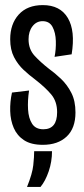

<svg xmlns="http://www.w3.org/2000/svg" viewBox="-20 -558 331 753"><path d="M148 10Q102 10 74.5 -8Q47 -26 34 -56Q21 -86 20 -122.5Q19 -159 27 -195L94 -203Q88 -164 90 -129Q92 -94 106 -72.5Q120 -51 150 -51Q204 -51 204 -118Q204 -160 181 -187.5Q158 -215 118 -246Q95 -263 72.5 -284Q50 -305 35 -334Q20 -363 20 -404Q20 -464 53.5 -501Q87 -538 148 -538Q216 -538 246 -487.5Q276 -437 261 -345L194 -335Q200 -364 199 -397Q198 -430 186 -452.5Q174 -475 147 -475Q123 -475 107.5 -455Q92 -435 92 -404Q92 -365 115.5 -339.5Q139 -314 171 -289Q196 -271 220 -248Q244 -225 260 -193.5Q276 -162 276 -117Q276 -55 241.5 -22.5Q207 10 148 10ZM86 175Q107 123 110.5 90Q114 57 114 35H184Q184 76 171 114Q158 152 139 175Z"/></svg>

Font: Bricolage Grotesque 48pt Condensed Light
Style: Regular
Weight: 300
Width: 3
Designer: Mathieu Triay
Foundry: Atelier Triay
Version: Version 1.000; ttfautohint (v1.8.4.7-5d5b);gftools[0.9.32]